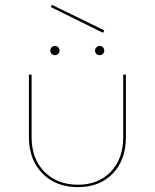

<svg xmlns="http://www.w3.org/2000/svg" viewBox="-20 -765 637 790"><path d="M189 -736 194 -745 409 -640 404 -630ZM187 -557Q187 -565 192.5 -570.5Q198 -576 206 -576Q214 -576 219.5 -570.5Q225 -565 225 -557Q225 -549 219.5 -543.5Q214 -538 206 -538Q198 -538 192.5 -543.5Q187 -549 187 -557ZM371 -557Q371 -565 377 -570.5Q383 -576 390 -576Q398 -576 403.5 -570.5Q409 -565 409 -557Q409 -549 403.5 -543.5Q398 -538 390 -538Q382 -538 376.5 -543.5Q371 -549 371 -557ZM99 -201V-458H110V-201Q110 -112 162.5 -58.5Q215 -5 301 -5Q385 -5 436 -58.5Q487 -112 487 -200V-458H498V-200Q498 -107 444 -51Q390 5 301 5Q210 5 154.5 -51.5Q99 -108 99 -201Z"/></svg>

Font: Ysabeau SC Hairline
Style: Regular
Weight: 100
Designer: Christian Thalmann (Catharsis Fonts)
Version: Version 0.003